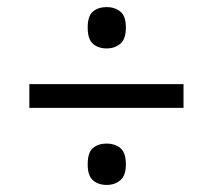

<svg xmlns="http://www.w3.org/2000/svg" viewBox="-20 -629 603 543"><path d="M63 -324V-391H499V-324ZM282 -106Q258 -106 243 -119Q228 -132 228 -164Q228 -198 243 -210.5Q258 -223 282 -223Q304 -223 320 -210.5Q336 -198 336 -164Q336 -132 320 -119Q304 -106 282 -106ZM282 -492Q258 -492 243 -505Q228 -518 228 -551Q228 -584 243 -596.5Q258 -609 282 -609Q304 -609 320 -596.5Q336 -584 336 -551Q336 -518 320 -505Q304 -492 282 -492Z"/></svg>

Font: Noto Serif Hebrew SemiBold
Style: Regular
Weight: 600
Version: Version 2.003